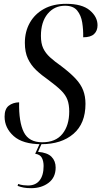

<svg xmlns="http://www.w3.org/2000/svg" viewBox="-20 -744 530 1004"><path d="M196 10Q99 10 51.5 -32.5Q4 -75 4 -134Q4 -174 25.5 -191Q47 -208 80 -209Q78 -106 104.5 -53Q131 0 201 0Q271 0 306.5 -44Q342 -88 342 -161Q342 -197 332.5 -222.5Q323 -248 299 -271.5Q275 -295 233 -326Q197 -351 169.5 -377Q142 -403 126 -437Q110 -471 110 -520Q110 -579 136 -625Q162 -671 210 -697.5Q258 -724 326 -724Q409 -724 449.5 -690Q490 -656 490 -612Q490 -583 472 -566Q454 -549 415 -549Q416 -588 410 -626Q404 -664 383.5 -689Q363 -714 320 -714Q264 -714 229 -671.5Q194 -629 194 -556Q194 -517 206 -491.5Q218 -466 241.5 -444.5Q265 -423 302 -397Q348 -362 375.5 -332.5Q403 -303 415 -271.5Q427 -240 427 -201Q427 -98 364 -44Q301 10 196 10ZM143 240Q120 240 104 237Q88 234 72 228L75 218Q89 223 102.5 224.5Q116 226 126 226Q166 226 187 199.5Q208 173 208 124Q208 99 199 81.5Q190 64 164 60L191 0H201L179 50Q228 54 249.5 76Q271 98 271 132Q271 184 234 212Q197 240 143 240Z"/></svg>

Font: Noto Serif Display Condensed
Style: Italic
Weight: 400
Width: 3
Italic angle: -12°
Designer: Monotype Design Team
Foundry: Monotype Imaging Inc.
Version: Version 2.009